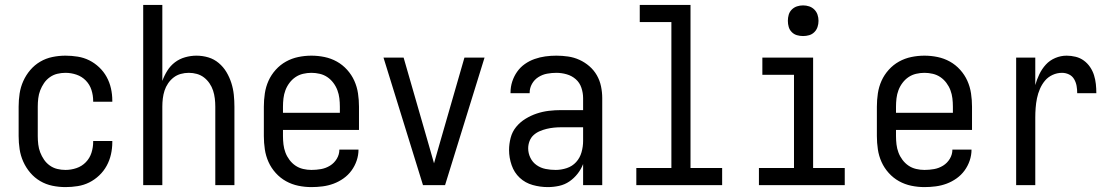

<svg xmlns="http://www.w3.org/2000/svg" viewBox="-20 -755 4540 783"><path d="M247 8Q220 8 193.5 2.5Q167 -3 144 -16.5Q121 -30 103.5 -50.5Q86 -71 75 -95.5Q64 -120 60 -146.5Q56 -173 56 -200V-320Q56 -347 60 -373.5Q64 -400 75 -424.5Q86 -449 103.5 -469.5Q121 -490 144 -503.5Q167 -517 193.5 -522.5Q220 -528 247 -528Q272 -528 297 -524Q322 -520 344 -509Q366 -498 384.5 -480.5Q403 -463 415 -441Q427 -419 432.5 -394.5Q438 -370 438 -345V-340H360V-343Q360 -366 353 -388Q346 -410 330 -426.5Q314 -443 292 -450.5Q270 -458 247 -458Q230 -458 213.5 -454Q197 -450 183 -440Q169 -430 159.5 -416Q150 -402 144 -386.5Q138 -371 136 -354Q134 -337 134 -320V-200Q134 -183 136 -166Q138 -149 144 -133.5Q150 -118 159.5 -104Q169 -90 183 -80Q197 -70 213.5 -66Q230 -62 247 -62Q270 -62 292 -69.5Q314 -77 330 -93.5Q346 -110 353 -132Q360 -154 360 -177V-180H438V-175Q438 -150 432.5 -125.5Q427 -101 415 -79Q403 -57 384.5 -39.5Q366 -22 344 -11Q322 0 297 4Q272 8 247 8Z M564 0V-735H642V-425Q650 -447 662.5 -467Q675 -487 693.5 -501Q712 -515 735 -521.5Q758 -528 781 -528Q806 -528 829.5 -521Q853 -514 872 -498Q891 -482 903.5 -461Q916 -440 923.5 -416.5Q931 -393 933.5 -368.5Q936 -344 936 -320V0H858V-320Q858 -337 856 -353.5Q854 -370 849 -385.5Q844 -401 834.5 -415Q825 -429 812 -439Q799 -449 783 -453.5Q767 -458 750 -458Q733 -458 717 -453.5Q701 -449 688 -439Q675 -429 665.5 -415Q656 -401 651 -385.5Q646 -370 644 -353.5Q642 -337 642 -320V0Z M1250 8Q1223 8 1196.5 2.5Q1170 -3 1146.5 -16Q1123 -29 1104.5 -49.5Q1086 -70 1075 -94.5Q1064 -119 1060 -146Q1056 -173 1056 -200V-320Q1056 -347 1060 -374Q1064 -401 1075 -425.5Q1086 -450 1104.5 -470.5Q1123 -491 1146.5 -504Q1170 -517 1196.5 -522.5Q1223 -528 1250 -528Q1277 -528 1303.5 -522.5Q1330 -517 1353.5 -504Q1377 -491 1395.5 -470.5Q1414 -450 1425 -425.5Q1436 -401 1440 -374Q1444 -347 1444 -320V-225H1134V-200Q1134 -183 1136 -166Q1138 -149 1144 -133Q1150 -117 1160.5 -103Q1171 -89 1185 -79.5Q1199 -70 1216 -66Q1233 -62 1250 -62Q1270 -62 1289.5 -65.5Q1309 -69 1326 -79.5Q1343 -90 1353.5 -107.5Q1364 -125 1364 -145H1442Q1442 -122 1434.5 -100Q1427 -78 1413.5 -59.5Q1400 -41 1381 -27.5Q1362 -14 1340.5 -6Q1319 2 1296 5Q1273 8 1250 8ZM1366 -295V-320Q1366 -337 1364 -354Q1362 -371 1356 -387Q1350 -403 1339.5 -417Q1329 -431 1315 -440.5Q1301 -450 1284 -454Q1267 -458 1250 -458Q1233 -458 1216 -454Q1199 -450 1185 -440.5Q1171 -431 1160.5 -417Q1150 -403 1144 -387Q1138 -371 1136 -354Q1134 -337 1134 -320V-295Z M1705 0 1544 -520H1626L1726 -173Q1732 -152 1738 -131Q1744 -110 1750 -89Q1756 -110 1762 -131Q1768 -152 1774 -173L1874 -520H1956L1795 0Z M2214 8Q2183 8 2152.5 -0.5Q2122 -9 2099.5 -30Q2077 -51 2066.5 -81.5Q2056 -112 2056 -143Q2056 -168 2062.5 -193Q2069 -218 2085 -237.5Q2101 -257 2123 -270.5Q2145 -284 2169 -292Q2193 -300 2218 -303Q2243 -306 2269 -306H2358V-355Q2358 -376 2351 -397Q2344 -418 2328 -432Q2312 -446 2291 -452Q2270 -458 2249 -458Q2230 -458 2211 -454.5Q2192 -451 2175.5 -440.5Q2159 -430 2149.5 -413Q2140 -396 2140 -377V-375H2062V-378Q2062 -401 2069 -422.5Q2076 -444 2089 -462.5Q2102 -481 2120.5 -494Q2139 -507 2160.5 -514.5Q2182 -522 2204 -525Q2226 -528 2249 -528Q2273 -528 2297 -524.5Q2321 -521 2343 -511Q2365 -501 2383.5 -485Q2402 -469 2414 -448Q2426 -427 2431 -403Q2436 -379 2436 -355V0H2358V-86Q2350 -65 2335.5 -46.5Q2321 -28 2302 -15Q2283 -2 2260 3Q2237 8 2214 8ZM2246 -62Q2269 -62 2291.5 -69.5Q2314 -77 2329.5 -94Q2345 -111 2351.5 -134Q2358 -157 2358 -180V-236H2269Q2254 -236 2239 -234.5Q2224 -233 2209.5 -229.5Q2195 -226 2181 -220Q2167 -214 2156 -204Q2145 -194 2139.5 -179.5Q2134 -165 2134 -150Q2134 -130 2143 -111.5Q2152 -93 2168.5 -81.5Q2185 -70 2205 -66Q2225 -62 2246 -62Z M2575 0V-70H2718V-665H2589V-735H2796V-70H2925V0Z M3075 0V-70H3218V-450H3089V-520H3296V-70H3425V0ZM3255 -608Q3242 -608 3230 -611.5Q3218 -615 3209 -624Q3200 -633 3196.5 -645Q3193 -657 3193 -670Q3193 -683 3196.5 -695Q3200 -707 3209 -716Q3218 -725 3230 -729Q3242 -733 3255 -733Q3268 -733 3280 -729Q3292 -725 3301 -716Q3310 -707 3314 -695Q3318 -683 3318 -670Q3318 -657 3314 -645Q3310 -633 3301 -624Q3292 -615 3280 -611.5Q3268 -608 3255 -608Z M3750 8Q3723 8 3696.5 2.5Q3670 -3 3646.5 -16Q3623 -29 3604.5 -49.5Q3586 -70 3575 -94.5Q3564 -119 3560 -146Q3556 -173 3556 -200V-320Q3556 -347 3560 -374Q3564 -401 3575 -425.5Q3586 -450 3604.5 -470.5Q3623 -491 3646.5 -504Q3670 -517 3696.5 -522.5Q3723 -528 3750 -528Q3777 -528 3803.5 -522.5Q3830 -517 3853.5 -504Q3877 -491 3895.5 -470.5Q3914 -450 3925 -425.5Q3936 -401 3940 -374Q3944 -347 3944 -320V-225H3634V-200Q3634 -183 3636 -166Q3638 -149 3644 -133Q3650 -117 3660.5 -103Q3671 -89 3685 -79.5Q3699 -70 3716 -66Q3733 -62 3750 -62Q3770 -62 3789.5 -65.5Q3809 -69 3826 -79.5Q3843 -90 3853.5 -107.5Q3864 -125 3864 -145H3942Q3942 -122 3934.5 -100Q3927 -78 3913.5 -59.5Q3900 -41 3881 -27.5Q3862 -14 3840.5 -6Q3819 2 3796 5Q3773 8 3750 8ZM3866 -295V-320Q3866 -337 3864 -354Q3862 -371 3856 -387Q3850 -403 3839.5 -417Q3829 -431 3815 -440.5Q3801 -450 3784 -454Q3767 -458 3750 -458Q3733 -458 3716 -454Q3699 -450 3685 -440.5Q3671 -431 3660.5 -417Q3650 -403 3644 -387Q3638 -371 3636 -354Q3634 -337 3634 -320V-295Z M4124 0V-520H4202V-408Q4208 -430 4218.5 -452Q4229 -474 4245 -491.5Q4261 -509 4283.5 -518.5Q4306 -528 4330 -528Q4348 -528 4366.5 -523.5Q4385 -519 4400 -508Q4415 -497 4425.5 -481.5Q4436 -466 4441.5 -448.5Q4447 -431 4449 -412.5Q4451 -394 4451 -375H4373Q4373 -390 4370.5 -404.5Q4368 -419 4360.5 -432Q4353 -445 4339.5 -451.5Q4326 -458 4311 -458Q4291 -458 4272.5 -449.5Q4254 -441 4241.5 -426Q4229 -411 4221 -392.5Q4213 -374 4209 -354.5Q4205 -335 4203.5 -315Q4202 -295 4202 -276V0Z"/></svg>

Font: Iosevka Fixed
Style: Regular
Weight: 400
Monospace: yes
Designer: Belleve Invis
Foundry: Belleve Invis
Version: Version 33.2.4